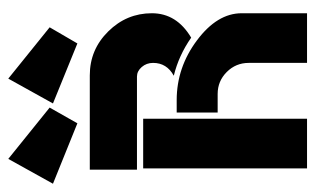

<svg xmlns="http://www.w3.org/2000/svg" viewBox="-185 -593 762 464"><g transform="rotate(-90 196.0 -361.0)"><path d="M168 -622 130 -555 -16 -614 44 -722ZM362 -622 323 -555 178 -614 238 -722ZM186 -315Q265 -315 330.5 -266Q396 -217 396 -158V0H276V-141Q276 -172 254 -194Q232 -216 201 -216H156V-315ZM21 0V-396H141V0ZM337 -280Q294 -310 245 -322Q276 -339 276 -372Q276 -388 266 -399.5Q256 -411 243 -411H18V-525H246Q308 -525 352 -480.5Q396 -436 396 -375Q396 -315 337 -280Z"/></g></svg>

Font: BroshK
Style: Medium
Weight: 500
Designer: gluk
Foundry: gluk
Version: Version 0.60